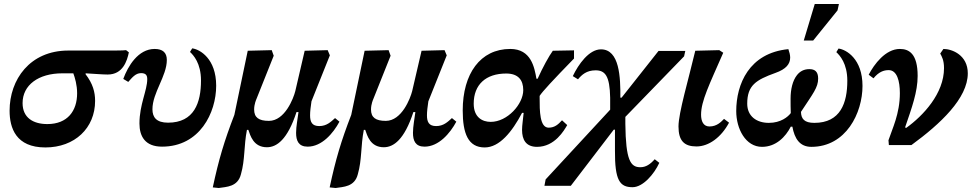

<svg xmlns="http://www.w3.org/2000/svg" viewBox="-20 -724 4873 961"><path d="M207 14C354 14 456 -83 456 -219C456 -263 445 -305 408 -353L409 -357C445 -355 494 -351 519 -351C595 -351 616 -419 625 -462L611 -473C589 -471 584 -471 468 -471H322C129 -471 28 -325 28 -170C28 -83 60 14 207 14ZM347 -357C355 -335 366 -299 366 -257C366 -169 318 -103 217 -103C147 -103 93 -134 93 -208C93 -298 172 -357 292 -357Z M791 10C980 10 1062 -160 1062 -295C1062 -430 981 -477 942 -482L931 -464C948 -448 986 -408 986 -321C986 -210 952 -110 821 -110C763 -110 743 -137 743 -177C743 -260 815 -343 815 -424C815 -461 794 -479 754 -479C671 -479 620 -392 597 -329L622 -314C641 -335 658 -358 686 -358C710 -358 717 -347 717 -328C717 -271 678 -201 678 -106C678 -42 706 10 791 10Z M1075 217C1113 211 1170 212 1186 148C1207 75 1200 7 1216 -74H1223C1233 -46 1248 13 1316 13C1365 13 1419 -25 1464 -163H1474C1470 -130 1462 -92 1462 -59C1462 -20 1474 10 1520 10C1591 10 1648 -57 1679 -115L1657 -133C1636 -114 1615 -93 1578 -93C1542 -93 1532 -113 1532 -147C1532 -166 1535 -190 1539 -217L1631 -447L1620 -473L1505 -470C1489 -403 1474 -335 1458 -268C1449 -232 1406 -119 1326 -119C1275 -119 1252 -136 1252 -176C1252 -203 1263 -227 1263 -227L1350 -445L1340 -473L1220 -470C1198 -363 1175 -256 1153 -149C1102 -17 1075 74 1045 214Z M1660 217C1698 211 1755 212 1771 148C1792 75 1785 7 1801 -74H1808C1818 -46 1833 13 1901 13C1950 13 2004 -25 2049 -163H2059C2055 -130 2047 -92 2047 -59C2047 -20 2059 10 2105 10C2176 10 2233 -57 2264 -115L2242 -133C2221 -114 2200 -93 2163 -93C2127 -93 2117 -113 2117 -147C2117 -166 2120 -190 2124 -217L2216 -447L2205 -473L2090 -470C2074 -403 2059 -335 2043 -268C2034 -232 1991 -119 1911 -119C1860 -119 1837 -136 1837 -176C1837 -203 1848 -227 1848 -227L1935 -445L1925 -473L1805 -470C1783 -363 1760 -256 1738 -149C1687 -17 1660 74 1630 214Z M2406 14C2480 14 2543 -64 2593 -159H2601C2598 -126 2593 -98 2593 -74C2593 -25 2612 11 2668 11C2757 11 2804 -72 2819 -98L2793 -122C2774 -101 2756 -85 2726 -85C2681 -85 2681 -170 2681 -233C2681 -237 2681 -241 2681 -244C2694 -265 2747 -322 2853 -431V-472L2747 -470C2728 -444 2696 -386 2671 -330H2665C2655 -386 2639 -479 2534 -479C2384 -479 2296 -355 2296 -171C2296 -56 2323 14 2406 14ZM2436 -114C2395 -114 2351 -136 2351 -205C2351 -301 2412 -356 2514 -356C2573 -356 2599 -324 2599 -273C2599 -203 2520 -114 2436 -114Z M3146 213C3198 213 3254 148 3280 91L3257 73C3235 98 3213 113 3185 113C3136 113 3112 79 3110 -104V-139L3404 -442L3410 -469H3276L3091 -235H3085C3086 -337 3081 -477 2988 -477C2928 -477 2875 -402 2847 -343L2873 -327C2892 -350 2916 -372 2961 -372C3009 -372 3032 -344 3034 -235V-175L2711 174L2705 206H2837L3052 -75H3058V29C3057 179 3082 213 3146 213Z M3466 9C3528 9 3590 -37 3629 -110L3604 -129C3590 -115 3569 -91 3531 -91C3500 -91 3489 -118 3489 -150C3489 -218 3530 -300 3600 -460L3580 -473L3460 -470C3426 -326 3376 -159 3376 -91C3376 -19 3405 9 3466 9Z M4041 11C4215 11 4297 -159 4297 -294C4297 -429 4216 -476 4177 -481L4166 -463C4183 -447 4221 -407 4221 -320C4221 -209 4187 -109 4056 -109C4006 -109 3990 -129 3989 -164C4050 -257 4075 -286 4075 -331C4075 -367 4057 -378 4031 -378C4004 -378 3984 -367 3969 -348C3947 -320 3937 -277 3937 -230C3937 -205 3937 -181 3938 -158C3924 -139 3888 -109 3828 -109C3767 -109 3720 -142 3720 -205C3720 -297 3764 -324 3861 -359C3915 -378 3935 -404 3935 -436C3935 -449 3931 -463 3926 -478C3729 -459 3665 -302 3665 -168C3665 -79 3712 11 3794 11C3864 11 3912 -39 3938 -90H3946C3957 -30 3983 11 4041 11ZM4050 -521 4172 -672 4179 -704H4058L4003 -521Z M4542 2C4687 -104 4824 -232 4824 -357C4824 -448 4746 -479 4702 -479L4686 -456C4694 -441 4705 -423 4705 -383C4705 -256 4601 -145 4516 -84L4510 -86C4544 -185 4573 -264 4573 -344C4573 -455 4530 -479 4484 -479C4412 -479 4355 -402 4328 -350L4352 -332C4378 -364 4403 -373 4428 -373C4470 -373 4484 -318 4484 -258C4484 -154 4446 -80 4427 -22L4429 2Z"/></svg>

Font: STIX Two Text
Style: Bold Italic
Weight: 700
Italic angle: -12°
Designer: Ross Mills, John Hudson & Paul Hanslow, Tiro Typeworks Ltd; with prior portions MicroPress Inc. and Coen Hoffman, Elsevi
Foundry: Tiro Typeworks Ltd
Version: Version 2.13 b171